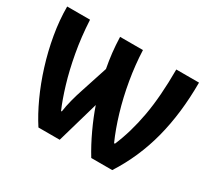

<svg xmlns="http://www.w3.org/2000/svg" viewBox="-142 -932 1237 1149"><g transform="rotate(30 476.5 -357.0)"><path d="M234 0Q191 -66 152.5 -150Q114 -234 84.5 -328.5Q55 -423 38 -521Q21 -619 21 -713H179Q185 -597 204 -492.5Q223 -388 249 -301.5Q275 -215 302 -153H307Q312 -191 324 -237Q336 -283 349 -321L409 -505Q399 -558 393.5 -607Q388 -656 386 -714H544Q548 -614 565.5 -511.5Q583 -409 611 -315Q639 -221 673 -145H679Q726 -255 750.5 -391Q775 -527 775 -713H932Q932 -502 886.5 -326.5Q841 -151 744 0H599Q559 -65 523 -142.5Q487 -220 464 -288L381 0Z"/></g></svg>

Font: RS Noto Sans
Style: Bold
Weight: 700
Designer: Monotype Design Team
Foundry: Monotype Imaging Inc.
Version: Version 3.10